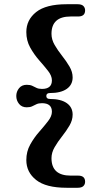

<svg xmlns="http://www.w3.org/2000/svg" viewBox="-20 -760 443 908"><path d="M199 -306Q199 -292 216 -292Q267.5 -292 295.5 -272.5Q323.5 -253 323.5 -218Q323.5 -191.5 308.5 -166Q293.5 -140.5 273.5 -115.2Q253.5 -90 238.5 -64.2Q223.5 -38.5 223.5 -12Q223.5 70.5 314 70.5H349.5Q382.5 70.5 382.5 99.5Q382.5 112 374.2 120Q366 128 347.5 128H295Q197.5 128 151 91.2Q104.5 54.5 104.5 -3Q104.5 -43.5 122.8 -76.2Q141 -109 165 -136.2Q189 -163.5 207.2 -187Q225.5 -210.5 225.5 -231.5Q225.5 -272 178.5 -272Q162.5 -272 152.5 -267.2Q142.5 -262.5 132.5 -257.5Q122.5 -252.5 106.5 -252.5Q83 -252.5 70 -268.8Q57 -285 57 -306Q57 -326.5 70 -342.8Q83 -359 106.5 -359Q122.5 -359 132.5 -354.2Q142.5 -349.5 152.5 -344.5Q162.5 -339.5 178.5 -339.5Q225.5 -339.5 225.5 -380Q225.5 -401.5 207.2 -424.8Q189 -448 165 -475.2Q141 -502.5 122.8 -535.2Q104.5 -568 104.5 -608.5Q104.5 -666 151 -703Q197.5 -740 295 -740H347.5Q366 -740 374.2 -731.8Q382.5 -723.5 382.5 -711Q382.5 -682 349.5 -682H314Q223.5 -682 223.5 -600Q223.5 -573 238.5 -547.2Q253.5 -521.5 273.5 -496.2Q293.5 -471 308.5 -445.5Q323.5 -420 323.5 -394Q323.5 -359 295.5 -339.5Q267.5 -320 216 -320Q199 -320 199 -306Z"/></svg>

Font: Fraunces 9pt S050 SemiBold
Style: Regular
Weight: 600
Version: Version 1.000; ttfautohint (v1.8.3)